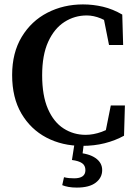

<svg xmlns="http://www.w3.org/2000/svg" viewBox="-20 -645 616 870"><path d="M352 16Q262 16 190.5 -21.5Q119 -59 77 -130.5Q35 -202 35 -305Q35 -406 78.5 -478Q122 -550 195 -587.5Q268 -625 356 -625Q402 -625 446.5 -614.5Q491 -604 534 -579L538 -441H474L446 -582L506 -569V-516Q470 -548 437 -561.5Q404 -575 373 -575Q318 -575 272 -545.5Q226 -516 198.5 -456Q171 -396 171 -304Q171 -212 197 -152Q223 -92 268 -63Q313 -34 368 -34Q403 -34 440.5 -47.5Q478 -61 513 -88V-40L454 -27L482 -167H546L542 -30Q502 -8 454.5 4Q407 16 352 16ZM306 80 319 -3H361L352 68L328 47Q382 50 412.5 71Q443 92 443 126Q443 160 414 182.5Q385 205 328 205Q307 205 290.5 202Q274 199 262 194L270 158Q282 161 293 162Q304 163 316 163Q367 163 367 126Q367 105 352 94.5Q337 84 306 80Z"/></svg>

Font: Lisu Bosa ExtraBold
Style: Regular
Weight: 800
Designer: David Morse, Annie Olsen, Victor Gaultney, Frank Grießhammer (Latin)
Foundry: SIL International
Version: Version 2.000